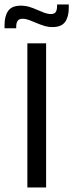

<svg xmlns="http://www.w3.org/2000/svg" viewBox="-45 -831 325 851"><path d="M159.4 0H76.3V-639H159.4ZM187.8 -711Q168.5 -711 150.5 -716.6Q132.4 -722.2 115.8 -729.4Q99.2 -736.7 84 -742.3Q68.8 -747.8 54.9 -747.8Q39.8 -747.8 33.4 -738.9Q26.9 -729.9 26.9 -712.6V-705.8H-24.8V-721Q-24.8 -760 -8.5 -783Q7.8 -805.9 47.5 -805.9Q67.2 -805.9 85.4 -800.4Q103.6 -794.8 120 -787.3Q136.5 -779.9 151.7 -774.3Q166.9 -768.8 180.5 -768.8Q196 -768.8 202 -777.8Q208 -786.8 208 -804.3V-811.1H259.8V-795.5Q259.8 -756.5 243.5 -733.8Q227.2 -711 187.8 -711Z"/></svg>

Font: Anek Latin Medium
Style: Regular
Weight: 500
Designer: Yesha Goshar
Foundry: Ek Type
Version: Version 1.003